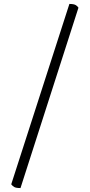

<svg xmlns="http://www.w3.org/2000/svg" viewBox="-20 -754 455 974"><path d="M84 200Q61 200 52 194.5Q43 189 37 181L332 -734Q354 -734 363.5 -728.5Q373 -723 378 -715Z"/></svg>

Font: Petrona Light
Style: Italic
Weight: 300
Italic angle: -9°
Designer: Ringo R. Seeber
Foundry: Ringo R. Seeber
Version: Version 2.001; ttfautohint (v1.8.3)